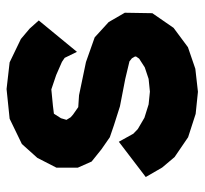

<svg xmlns="http://www.w3.org/2000/svg" viewBox="-39 -579 620 582"><g transform="rotate(-90 271.0 -288.0)"><path d="M495.1 -268.6 523.4 -219.7 522 -136.2 477.5 -71.8 418.9 -28.3 353.5 -5.9 283.7 2 216.8 -4.9 146 -27.8 85.9 -68.8 54.2 -106.4 25.4 -156.2 132.3 -237.8 156.7 -193.8 170.9 -180.2 205.1 -160.2 245.6 -147.5 284.2 -143.6 322.8 -147.5 357.9 -159.2 384.3 -176.3 390.6 -185.5V-189L385.3 -198.2L376 -205.6L322.8 -218.3L239.7 -234.4L183.1 -252.4L146 -265.1L109.4 -290.5L72.3 -320.3L53.7 -362.3V-426.8L83.5 -484.9L125.5 -531.7L202.1 -568.8L292 -578.1L373 -568.8L443.8 -534.7L475.1 -508.3L500 -480.5L404.8 -364.7L386.7 -401.9L374.5 -410.2L334.5 -427.7L291 -442.4L240.7 -437.5L217.3 -434.6L203.6 -413.1L198.7 -396.5L206.5 -383.8L214.8 -376.5L237.3 -360.8L273.4 -358.4L374 -337.4L448.7 -311Z"/></g></svg>

Font: Gap Sans
Style: Black
Weight: 400
Designer: Alexandre Liziard and Etienne Ozeray
Foundry: Interstices.io
Version: Version 1.6.1 - December 3. 2014